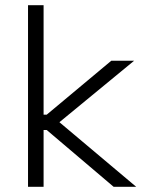

<svg xmlns="http://www.w3.org/2000/svg" viewBox="-20 -720 567 740"><path d="M88 0H148V-219H160L418 0H505L209 -249L497 -486H409L160 -278H148V-700H88Z"/></svg>

Font: Meta Space Light
Style: Regular
Weight: 300
Designer: Meta Pool / Florian Karsten
Foundry: Meta Pool / Florian Karsten
Version: Version 2.000;Glyphs 3.1.1 (3137)